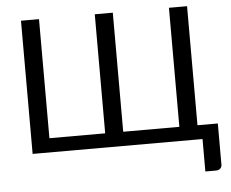

<svg xmlns="http://www.w3.org/2000/svg" viewBox="-58 -785 1238 1029"><g transform="rotate(-5 560.5 -270.5)"><path d="M1094.5 -76V145.5Q1094.5 158.5 1085.8 166.5Q1077 174.5 1063.5 174.5H1005.5V0H91.5V-716.5H188.5V-76H488.5V-716.5H585.5V-76H887.5V-716.5H985V-76Z"/></g></svg>

Font: Lato
Style: Regular
Weight: 400
Designer: Lukasz Dziedzic with Adam Twardoch and Botio Nikoltchev
Foundry: tyPoland Lukasz Dziedzic
Version: Version 2.010; 2014-09-01; http://www.latofonts.com/; ttfaut